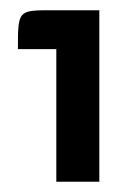

<svg xmlns="http://www.w3.org/2000/svg" viewBox="-20 -474 261 375"><path d="M90 -378V-119H174V-454H82C15 -454 15 -454 15 -378Z"/></svg>

Font: Economica
Style: Bold
Weight: 700
Designer: Vicente Lamonaca
Foundry: Vicente Lamonaca
Version: Version 1.100